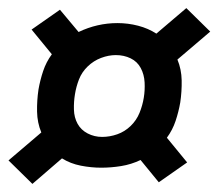

<svg xmlns="http://www.w3.org/2000/svg" viewBox="-20 -577 540 474"><path d="M60 -123 1 -181 82 -250Q72 -274 71.5 -301.5Q71 -329 75 -356Q79 -379 86.5 -401.5Q94 -424 108 -443L58 -504L128 -553L174 -498Q197 -509 221 -514.5Q245 -520 270 -520Q296 -520 321 -513.5Q346 -507 366 -494L440 -557L499 -499L418 -430Q428 -406 428.5 -378.5Q429 -351 425 -324Q421 -301 413.5 -278.5Q406 -256 392 -237L442 -176L372 -127L327 -182Q304 -171 279 -167Q254 -163 230 -163Q205 -163 179.5 -168Q154 -173 133 -186ZM232 -239Q251 -239 269.5 -245.5Q288 -252 302.5 -266Q317 -280 324.5 -298.5Q332 -317 335 -336Q338 -354 337 -373.5Q336 -393 327.5 -409Q319 -425 302.5 -433Q286 -441 266 -441Q248 -441 229.5 -434Q211 -427 196.5 -413Q182 -399 175 -381Q168 -363 165 -344Q162 -326 162.5 -306.5Q163 -287 171.5 -271.5Q180 -256 196.5 -247.5Q213 -239 232 -239Z"/></svg>

Font: Iosevka Curly Slab XBdObl
Style: Regular
Weight: 800
Italic angle: -9°
Monospace: yes
Designer: Belleve Invis
Foundry: Belleve Invis
Version: Version 11.1.0; ttfautohint (v1.8.3)